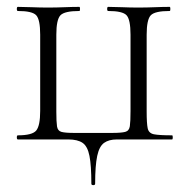

<svg xmlns="http://www.w3.org/2000/svg" viewBox="-20 -406 552 559"><path d="M246 129Q246 76 240.5 48Q235 20 220.5 10Q206 0 179 0H32Q29 0 29 -6Q29 -12 32 -12Q74 -12 85.5 -26Q97 -40 97 -83V-305Q97 -349 85.5 -361.5Q74 -374 32 -374Q29 -374 29 -380Q29 -386 32 -386Q50 -386 73 -385Q96 -384 119 -384Q144 -384 168 -385Q192 -386 211 -386Q213 -386 213 -380Q213 -374 211 -374Q168 -374 156 -361.5Q144 -349 144 -305V-81Q144 -51 146 -38Q148 -25 159 -22Q170 -19 196 -19H306Q333 -19 344.5 -22Q356 -25 358 -38.5Q360 -52 360 -83V-305Q360 -349 348.5 -361.5Q337 -374 295 -374Q292 -374 292 -380Q292 -386 295 -386Q313 -386 336 -385Q359 -384 382 -384Q407 -384 431 -385Q455 -386 474 -386Q476 -386 476 -380Q476 -374 474 -374Q431 -374 419 -361.5Q407 -349 407 -305V-81Q407 -47 410 -32.5Q413 -18 428.5 -15Q444 -12 481 -12Q483 -12 483 -6Q483 0 481 0H320Q297 0 283 10Q269 20 263 48Q257 76 257 129Q257 133 251.5 133Q246 133 246 129Z"/></svg>

Font: Cormorant Infant Light
Style: Regular
Weight: 300
Designer: Christian Thalmann (Catharsis Fonts)
Foundry: Catharsis Fonts
Version: Version 4.001